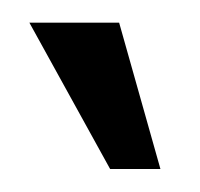

<svg xmlns="http://www.w3.org/2000/svg" viewBox="-20 -586 173 166"><path d="M5.4 -566.4H83L118.7 -439.9H75.2Z"/></svg>

Font: Fibel Sued LRS
Style: Regular
Weight: 400
Designer: Peter Wiegel
Foundry: Peter Wiegel
Version: Version 000.000